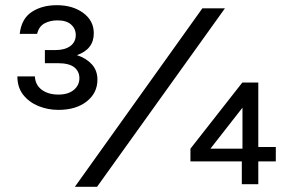

<svg xmlns="http://www.w3.org/2000/svg" viewBox="-20 -710 1111 740"><path d="M205 -286.5Q164.5 -286.5 128.2 -301.2Q92 -316 69.5 -344.5Q47 -373 47 -415.5H114.5Q116 -382.5 141 -364Q166 -345.5 205 -345.5Q243 -345.5 264.5 -363.5Q286 -381.5 286 -408.5Q286 -435 266 -450.8Q246 -466.5 202.5 -466.5H153V-517H193Q230 -517 251 -532.5Q272 -548 272 -575Q272 -599 254.2 -615.2Q236.5 -631.5 201.5 -631.5Q173.5 -631.5 151.8 -620Q130 -608.5 123 -579.5H56Q62.5 -637.5 102 -663.8Q141.5 -690 199 -690Q260.5 -690 301 -660Q341.5 -630 341.5 -582Q341.5 -520 276.5 -497.5Q312 -486 333.8 -462.2Q355.5 -438.5 355.5 -403Q355.5 -351.5 314.2 -319Q273 -286.5 205 -286.5ZM268.5 10 760 -678H847L354 10ZM914 -392H975.5V-143.5H1043V-88H975.5V0H912V-88H714V-137ZM914.5 -295 791 -137H914.5Z"/></svg>

Font: Karla SemiBold
Style: Regular
Weight: 600
Designer: Jonathan Pinhorn
Version: Version 2.004; ttfautohint (v1.8.4.7-5d5b);gftools[0.9.33]